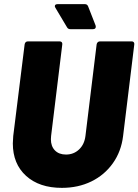

<svg xmlns="http://www.w3.org/2000/svg" viewBox="-20 -900 669 928"><path d="M42 -207Q42 -219 44 -243L99 -685Q100 -692 104 -696Q108 -700 115 -700H268Q275 -700 278.5 -696Q282 -692 281 -685L227 -243Q226 -238 226 -227Q226 -193 245.5 -173Q265 -153 299 -153Q336 -153 362 -177.5Q388 -202 393 -243L447 -685Q448 -692 452.5 -696Q457 -700 463 -700H617Q623 -700 626.5 -696Q630 -692 629 -685L575 -243Q566 -168 525.5 -111Q485 -54 421.5 -23Q358 8 279 8Q170 8 106 -50Q42 -108 42 -207ZM443 -771Q443 -759 429 -759H320Q309 -759 304 -768L248 -862Q245 -867 245 -870Q245 -880 259 -880H390Q402 -880 406 -869L442 -777Q443 -775 443 -771Z"/></svg>

Font: Barlow Black
Style: Italic
Weight: 900
Italic angle: -7°
Designer: Jeremy Tribby
Foundry: Tribby Type
Version: Version 1.408